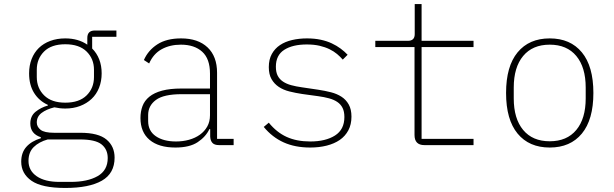

<svg xmlns="http://www.w3.org/2000/svg" viewBox="-20 -718 3040 950"><path d="M547 62Q547 140 484 176Q421 212 303 212Q187 212 136 176.5Q85 141 85 82Q85 37 110.5 8.5Q136 -20 182 -34V-39Q130 -56 130 -107Q130 -144 156 -165Q182 -186 217 -196V-199Q173 -219 148.5 -258.5Q124 -298 124 -355Q124 -394 136.5 -426Q149 -458 172 -480.5Q195 -503 228.5 -515.5Q262 -528 303 -528Q367 -528 412 -497V-530Q412 -567 449 -567H556V-536H436V-478Q459 -455 471 -424Q483 -393 483 -355Q483 -316 470 -283.5Q457 -251 433 -228.5Q409 -206 376 -193.5Q343 -181 303 -181Q276 -181 249 -187Q209 -177 185.5 -159Q162 -141 162 -112Q162 -91 180.5 -76Q199 -61 248 -61H378Q467 -61 507 -27.5Q547 6 547 62ZM513 64Q513 21 482.5 -3.5Q452 -28 376 -28H216Q173 -16 147 9.5Q121 35 121 78Q121 126 161.5 154Q202 182 274 182H330Q413 182 463 153.5Q513 125 513 64ZM303 -210Q372 -210 408.5 -246Q445 -282 445 -337V-373Q445 -427 408.5 -463Q372 -499 303 -499Q234 -499 198 -463Q162 -427 162 -373V-337Q162 -282 198.5 -246Q235 -210 303 -210Z M1064 0Q1041 0 1031 -11Q1021 -22 1020 -42V-79H1016Q998 -41 958 -14.5Q918 12 848 12Q765 12 720 -26Q675 -64 675 -134Q675 -166 685 -193Q695 -220 719 -239.5Q743 -259 782 -269.5Q821 -280 878 -280H1019V-354Q1019 -427 980.5 -462Q942 -497 875 -497Q821 -497 780 -474.5Q739 -452 718 -404L692 -421Q713 -469 758.5 -498.5Q804 -528 876 -528Q960 -528 1007 -483.5Q1054 -439 1054 -358V-31H1136V0ZM851 -18Q885 -18 915.5 -26.5Q946 -35 969 -51.5Q992 -68 1005.5 -92Q1019 -116 1019 -148V-252H879Q790 -252 751.5 -223.5Q713 -195 713 -149V-119Q713 -70 751 -44Q789 -18 851 -18Z M1515 12Q1440 12 1383.5 -13.5Q1327 -39 1285 -90L1310 -111Q1349 -63 1398.5 -40.5Q1448 -18 1515 -18Q1591 -18 1637.5 -47.5Q1684 -77 1684 -139Q1684 -166 1675 -184Q1666 -202 1649 -213.5Q1632 -225 1608 -231.5Q1584 -238 1555 -242L1475 -253Q1442 -258 1412 -265.5Q1382 -273 1359.5 -288Q1337 -303 1323.5 -326.5Q1310 -350 1310 -386Q1310 -424 1325 -451Q1340 -478 1365.5 -495Q1391 -512 1425.5 -520Q1460 -528 1499 -528Q1536 -528 1566.5 -521.5Q1597 -515 1621.5 -503.5Q1646 -492 1665.5 -477.5Q1685 -463 1700 -447L1676 -423Q1664 -437 1648 -450.5Q1632 -464 1610.5 -474.5Q1589 -485 1561.5 -491.5Q1534 -498 1498 -498Q1428 -498 1386.5 -471.5Q1345 -445 1345 -388Q1345 -361 1354 -343.5Q1363 -326 1380 -314.5Q1397 -303 1421 -296.5Q1445 -290 1474 -286L1555 -274Q1588 -269 1617.5 -261.5Q1647 -254 1669.5 -239.5Q1692 -225 1705.5 -201Q1719 -177 1719 -141Q1719 -102 1703.5 -73Q1688 -44 1661 -25.5Q1634 -7 1596.5 2.5Q1559 12 1515 12Z M2080 0Q2031 0 2031 -50V-485H1837V-516H1998Q2032 -516 2032 -549V-698H2066V-516H2323V-485H2066V-31H2323V0Z M2700 12Q2598 12 2541 -57Q2484 -126 2484 -258Q2484 -390 2541 -459Q2598 -528 2700 -528Q2802 -528 2859 -459Q2916 -390 2916 -258Q2916 -126 2859 -57Q2802 12 2700 12ZM2700 -19Q2785 -19 2831.5 -75Q2878 -131 2878 -231V-285Q2878 -385 2831.5 -441Q2785 -497 2700 -497Q2615 -497 2568.5 -441Q2522 -385 2522 -285V-231Q2522 -131 2568.5 -75Q2615 -19 2700 -19Z"/></svg>

Font: IBM Plex Mono ExtLt
Style: Regular
Weight: 200
Monospace: yes
Designer: Mike Abbink, Paul van der Laan, Pieter van Rosmalen
Foundry: Bold Monday
Version: Version 2.3